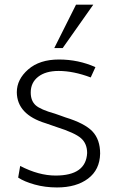

<svg xmlns="http://www.w3.org/2000/svg" viewBox="-20 -804 501 836"><path d="M216.3 -594.7 311 -783.7H386.2L252.9 -594.7ZM228 12.2Q176.3 12.2 130.9 -0.5Q85.4 -13.2 59.1 -30.8L67.9 -81.5Q148.4 -39.6 222.2 -39.6Q354.5 -39.6 359.4 -137.7Q359.4 -178.7 332.8 -202.1Q306.2 -225.6 226.1 -251Q184.1 -265.6 179.7 -267.1Q54.2 -305.2 53.2 -402.3Q53.2 -458.5 102.8 -501.7Q152.3 -544.9 236.8 -544.9Q321.3 -544.9 395.5 -511.7L375 -466.8Q299.8 -495.1 235.4 -495.1Q178.7 -495.1 146.2 -469.7Q113.8 -444.3 113.8 -401.4Q113.8 -365.2 135 -345.9Q156.2 -326.7 219.2 -309.1Q226.1 -307.1 244.4 -300.3Q262.7 -293.5 264.6 -293Q349.1 -267.1 382.6 -231.7Q416 -196.3 416 -135.3Q414.6 -64.9 363.5 -26.4Q312.5 12.2 228 12.2Z"/></svg>

Font: Oxygen Light
Style: Regular
Weight: 300
Designer: vernon adams
Foundry: Vernon Adams
Version: Version Release 0.2.3 webfont; ttfautohint (v0.93.3-1d66) -l